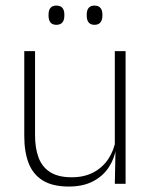

<svg xmlns="http://www.w3.org/2000/svg" viewBox="-20 -674 556 704"><path d="M69 -486.5H108.5V-178.5Q108.5 -130.5 121.5 -96Q134.5 -61.5 164 -42.8Q193.5 -24 243 -24Q289 -24 322.8 -42Q356.5 -60 377.2 -91.2Q398 -122.5 404.5 -162.5L415.5 -130.5H405.5Q400 -93 379 -60.8Q358 -28.5 321.2 -9.2Q284.5 10 232 10Q173 10 137 -12.2Q101 -34.5 85 -75.8Q69 -117 69 -175ZM401 -486.5H440.5V0H401L403.5 -123.5L401 -125.5ZM186.5 -583Q172 -583 165 -591.8Q158 -600.5 158 -617V-620.5Q158 -636.5 165 -645Q172 -653.5 186.5 -653.5Q201.5 -653.5 208.8 -645Q216 -636.5 216 -620.5V-617Q216 -600.5 208.8 -591.8Q201.5 -583 186.5 -583ZM326.5 -583Q312 -583 305 -591.8Q298 -600.5 298 -617V-620.5Q298 -636.5 305 -645Q312 -653.5 326.5 -653.5Q341 -653.5 348.2 -645Q355.5 -636.5 355.5 -620.5V-617Q355.5 -600.5 348.2 -591.8Q341 -583 326.5 -583Z"/></svg>

Font: Anek Devanagari Medium ExtraLight
Style: Regular
Weight: 250
Version: Version 1.003